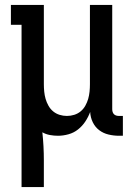

<svg xmlns="http://www.w3.org/2000/svg" viewBox="-20 -540 540 775"><path d="M67 215V-440H24V-520H157V-200Q157 -185 158.5 -170Q160 -155 164 -141Q168 -127 175.5 -113.5Q183 -100 194.5 -90.5Q206 -81 220.5 -76.5Q235 -72 250 -72Q265 -72 279.5 -76.5Q294 -81 305.5 -90.5Q317 -100 324.5 -113.5Q332 -127 336 -141Q340 -155 341.5 -170Q343 -185 343 -200V-520H433V-99Q433 -94 434.5 -88.5Q436 -83 440 -79Q444 -75 449.5 -73.5Q455 -72 460 -72H476V8H460Q439 8 418 3Q397 -2 380.5 -14.5Q364 -27 354.5 -46.5Q345 -66 344 -88Q336 -67 324 -49Q312 -31 295 -17.5Q278 -4 256.5 2Q235 8 214 8Q198 8 181.5 5Q165 2 151 -6Q154 22 155.5 50.5Q157 79 157 107V215Z"/></svg>

Font: Iosevka Curly Slab Medium
Style: Regular
Weight: 500
Monospace: yes
Designer: Belleve Invis
Foundry: Belleve Invis
Version: Version 22.1.2; ttfautohint (v1.8.4)